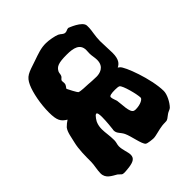

<svg xmlns="http://www.w3.org/2000/svg" viewBox="-101 -754 993 993"><g transform="rotate(45 395.5 -257.5)"><path d="M777 -117C772 -153 762 -170 737 -170C717 -170 691 -157 663 -157C650 -157 640 -163 624 -163C590 -163 564 -157 539 -157C524 -157 509 -159 493 -166C493 -166 461 -183 461 -194C461 -201 475 -203 496 -203C528 -203 570 -198 579 -197C582 -196 584 -196 587 -196C609 -196 618 -214 641 -225C673 -240 739 -249 752 -265C758 -272 761 -307 761 -314C761 -332 749 -365 746 -392C742 -427 753 -420 724 -456C718 -464 714 -479 709 -484C689 -504 650 -524 625 -524C535 -523 392 -469 378 -450L371 -441C362 -460 345 -476 298 -476C271 -476 239 -473 209 -473C175 -473 139 -482 121 -482H106C72 -482 45 -404 45 -405C45 -394 52 -389 52 -378C52 -363 40 -358 33 -343C26 -327 19 -289 19 -268C18 -232 31 -199 43 -164C66 -95 70 -76 114 -56C152 -39 221 -25 283 -25C342 -25 359 -36 378 -67C385 -56 393 -46 403 -36C423 -20 459 -16 486 -9C527 1 574 1 619 1C640 1 671 9 695 9C733 9 746 -24 761 -49C776 -67 780 -63 780 -84C780 -93 778 -104 777 -117ZM324 -272C323 -257 323 -218 317 -207C316 -204 266 -177 262 -176C255 -176 249 -189 233 -189C227 -189 221 -188 217 -188C206 -188 205 -200 194 -204C184 -208 179 -206 169 -210C146 -222 137 -239 137 -302C137 -350 146 -390 192 -390C200 -390 209 -389 217 -389C233 -389 251 -394 267 -394C320 -394 327 -351 327 -330C327 -309 325 -285 324 -272ZM588 -342C580 -320 519 -322 490 -317C484 -316 466 -307 454 -307C445 -307 442 -323 442 -350C442 -363 443 -374 446 -379C455 -393 540 -415 565 -415C574 -415 590 -392 590 -353C590 -349 589 -345 588 -342Z"/></g></svg>

Font: Freckle Face
Style: Regular
Weight: 400
Designer: Astigmatic (AOETI)
Foundry: Astigmatic (AOETI)
Version: Version 1.000